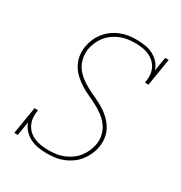

<svg xmlns="http://www.w3.org/2000/svg" viewBox="-175 -870 950 1005"><g transform="rotate(30 300.0 -367.5)"><path d="M252 8Q225 8 199 4Q173 0 150 -11.5Q127 -23 110 -41.5Q93 -60 85 -84L71 0H50L77 -165H98Q94 -143 95.5 -121Q97 -99 106 -80Q115 -61 130 -47Q145 -33 165 -25Q185 -17 206.5 -14Q228 -11 250 -11Q272 -11 294.5 -14Q317 -17 338.5 -25.5Q360 -34 379.5 -47.5Q399 -61 414 -79.5Q429 -98 438.5 -119.5Q448 -141 452 -163Q457 -193 450 -221Q443 -249 427 -271Q411 -293 389 -309.5Q367 -326 342.5 -339Q318 -352 292.5 -363.5Q267 -375 243.5 -389.5Q220 -404 199.5 -422.5Q179 -441 165 -464.5Q151 -488 145.5 -516.5Q140 -545 145 -575Q149 -599 158.5 -622Q168 -645 184 -665.5Q200 -686 221 -701.5Q242 -717 265.5 -726.5Q289 -736 313 -739.5Q337 -743 361 -743Q388 -743 413.5 -739Q439 -735 461.5 -723.5Q484 -712 500.5 -693.5Q517 -675 524 -651L538 -735H559L532 -570H511Q515 -592 514 -614Q513 -636 504.5 -654.5Q496 -673 481 -687Q466 -701 447 -709.5Q428 -718 407 -721Q386 -724 364 -724Q342 -724 320 -721Q298 -718 276.5 -709.5Q255 -701 235.5 -687Q216 -673 201.5 -654.5Q187 -636 178 -615Q169 -594 165 -572Q161 -543 167.5 -514.5Q174 -486 190 -464Q206 -442 228 -425.5Q250 -409 274.5 -396Q299 -383 324.5 -371.5Q350 -360 374 -345.5Q398 -331 418 -312.5Q438 -294 452.5 -270.5Q467 -247 472 -218.5Q477 -190 472 -160Q468 -136 457.5 -112.5Q447 -89 431.5 -69Q416 -49 394.5 -33.5Q373 -18 349.5 -8.5Q326 1 301 4.5Q276 8 252 8Z"/></g></svg>

Font: Iosevka HT Thin Extended
Style: Italic
Weight: 100
Width: 7
Italic angle: -9°
Monospace: yes
Designer: Belleve Invis
Foundry: Belleve Invis
Version: Version 32.3.0; ttfautohint (v1.8.4)